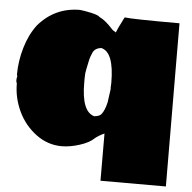

<svg xmlns="http://www.w3.org/2000/svg" viewBox="-53 -658 867 868"><g transform="rotate(5 380.0 -224.5)"><path d="M729 -418.9Q729 -418.9 731.4 155.8H434.6L434.1 -58.6Q408.7 -46.9 392.6 -33.7Q371.1 -12.2 327.1 1.7Q283.2 15.6 246.1 15.6Q182.1 15.6 129.2 -23.9Q76.2 -63.5 47.9 -123.8Q19.5 -184.1 19.5 -249.5Q16.1 -255.9 16.1 -264.2Q16.1 -272.5 19 -282.7Q16.6 -287.1 16.6 -289.6Q16.6 -350.6 34.7 -412.1Q52.7 -473.6 86.9 -518.6Q161.6 -605.5 275.4 -605.5Q295.4 -603.5 326.7 -596.7Q357.9 -589.8 366.2 -581.1Q393.6 -568.4 426.3 -531.7L432.1 -526.4L445.3 -518.1Q453.6 -539.1 460.2 -551.5Q466.8 -564 468.8 -568.4L473.6 -578.6Q473.6 -579.1 476.3 -583.5Q479 -587.9 479.5 -589.4Q512.7 -584.5 728.5 -584.5ZM443.8 -267.1 444.8 -289.1Q444.8 -429.7 385.3 -442.4Q357.4 -438.5 347.9 -418Q338.4 -397.5 334.7 -377.9Q331.1 -358.4 326.9 -341.1Q322.8 -323.7 322.8 -301.3V-278.3Q322.8 -148.4 380.9 -132.3Q403.8 -134.3 412.6 -144.5Q427.7 -163.1 436 -200.7L444.3 -260.3Z"/></g></svg>

Font: Bowlby One
Style: Regular
Weight: 400
Designer: vernon adams
Foundry: vernon adams
Version: Version 1.001